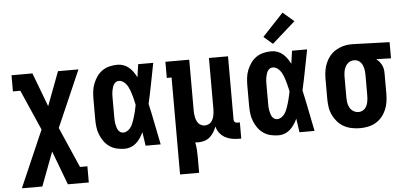

<svg xmlns="http://www.w3.org/2000/svg" viewBox="-60 -910 2620 1243"><g transform="rotate(-5 1250.0 -288.0)"><path d="M34 205 194 -163 79 -425H31V-530H167L250 -310L333 -530H466L306 -163L421 100H469V205H333L250 -15L167 205Z M720 8Q694 8 668.5 2Q643 -4 622 -18.5Q601 -33 586 -54Q571 -75 561.5 -99Q552 -123 549 -148.5Q546 -174 546 -200V-330Q546 -356 549 -381.5Q552 -407 561.5 -431Q571 -455 586 -476Q601 -497 622 -511.5Q643 -526 668.5 -532Q694 -538 720 -538Q740 -538 759.5 -531Q779 -524 794.5 -510.5Q810 -497 821.5 -480.5Q833 -464 842 -446Q845 -467 848 -488Q851 -509 854 -530H952Q939 -465 926.5 -399.5Q914 -334 899 -268Q914 -202 927 -134.5Q940 -67 954 0H856Q853 -22 849.5 -44.5Q846 -67 843 -89Q834 -70 822.5 -52.5Q811 -35 795.5 -21Q780 -7 760.5 0.5Q741 8 720 8ZM720 -97Q733 -97 744.5 -104Q756 -111 764.5 -121Q773 -131 778.5 -143Q784 -155 788.5 -167.5Q793 -180 796.5 -192.5Q800 -205 803.5 -217.5Q807 -230 809.5 -243Q812 -256 815 -269Q812 -281 809.5 -293.5Q807 -306 803.5 -318Q800 -330 796.5 -342.5Q793 -355 788.5 -366.5Q784 -378 778 -389.5Q772 -401 763.5 -410.5Q755 -420 744 -426.5Q733 -433 720 -433Q709 -433 700 -427Q691 -421 686 -412Q681 -403 678 -392.5Q675 -382 673 -372Q671 -362 670.5 -351.5Q670 -341 670 -330V-200Q670 -189 670.5 -178.5Q671 -168 673 -158Q675 -148 678 -137.5Q681 -127 686 -118Q691 -109 700 -103Q709 -97 720 -97Z M1062 205V-425H1031V-530H1186V-200Q1186 -189 1187 -177.5Q1188 -166 1190.5 -155Q1193 -144 1197.5 -133.5Q1202 -123 1209.5 -114.5Q1217 -106 1228 -101.5Q1239 -97 1250 -97Q1261 -97 1272 -101.5Q1283 -106 1290.5 -114.5Q1298 -123 1302.5 -133.5Q1307 -144 1309.5 -155Q1312 -166 1313 -177.5Q1314 -189 1314 -200V-530H1438V-119Q1438 -114 1439.5 -110Q1441 -106 1444 -103Q1447 -100 1451.5 -98.5Q1456 -97 1460 -97H1477V8H1460Q1437 8 1414 3.5Q1391 -1 1371 -12.5Q1351 -24 1336.5 -43Q1322 -62 1317 -85Q1310 -66 1299.5 -48.5Q1289 -31 1273.5 -17.5Q1258 -4 1238 2Q1218 8 1198 8Q1193 8 1188 7.5Q1183 7 1178 7Q1183 30 1184.5 54Q1186 78 1186 102V205Z M1720 8Q1694 8 1668.5 2Q1643 -4 1622 -18.5Q1601 -33 1586 -54Q1571 -75 1561.5 -99Q1552 -123 1549 -148.5Q1546 -174 1546 -200V-330Q1546 -356 1549 -381.5Q1552 -407 1561.5 -431Q1571 -455 1586 -476Q1601 -497 1622 -511.5Q1643 -526 1668.5 -532Q1694 -538 1720 -538Q1740 -538 1759.5 -531Q1779 -524 1794.5 -510.5Q1810 -497 1821.5 -480.5Q1833 -464 1842 -446Q1845 -467 1848 -488Q1851 -509 1854 -530H1952Q1939 -465 1926.5 -399.5Q1914 -334 1899 -268Q1914 -202 1927 -134.5Q1940 -67 1954 0H1856Q1853 -22 1849.5 -44.5Q1846 -67 1843 -89Q1834 -70 1822.5 -52.5Q1811 -35 1795.5 -21Q1780 -7 1760.5 0.5Q1741 8 1720 8ZM1720 -97Q1733 -97 1744.5 -104Q1756 -111 1764.5 -121Q1773 -131 1778.5 -143Q1784 -155 1788.5 -167.5Q1793 -180 1796.5 -192.5Q1800 -205 1803.5 -217.5Q1807 -230 1809.5 -243Q1812 -256 1815 -269Q1812 -281 1809.5 -293.5Q1807 -306 1803.5 -318Q1800 -330 1796.5 -342.5Q1793 -355 1788.5 -366.5Q1784 -378 1778 -389.5Q1772 -401 1763.5 -410.5Q1755 -420 1744 -426.5Q1733 -433 1720 -433Q1709 -433 1700 -427Q1691 -421 1686 -412Q1681 -403 1678 -392.5Q1675 -382 1673 -372Q1671 -362 1670.5 -351.5Q1670 -341 1670 -330V-200Q1670 -189 1670.5 -178.5Q1671 -168 1673 -158Q1675 -148 1678 -137.5Q1681 -127 1686 -118Q1691 -109 1700 -103Q1709 -97 1720 -97ZM1735 -585 1677 -635 1814 -781 1886 -719Z M2249 8Q2222 8 2195 2.5Q2168 -3 2144.5 -16Q2121 -29 2103 -49.5Q2085 -70 2073.5 -94.5Q2062 -119 2058 -146Q2054 -173 2054 -200V-330Q2054 -356 2058 -381.5Q2062 -407 2072 -431Q2082 -455 2098.5 -475.5Q2115 -496 2137 -509.5Q2159 -523 2184.5 -530.5Q2210 -538 2236 -538Q2239 -538 2242.5 -538Q2246 -538 2250 -538L2488 -530V-425L2392 -428Q2403 -420 2412 -409Q2421 -398 2427.5 -385Q2434 -372 2436 -358Q2438 -344 2438 -330V-200Q2438 -173 2434 -146.5Q2430 -120 2419.5 -95.5Q2409 -71 2392 -50.5Q2375 -30 2352 -16.5Q2329 -3 2302.5 2.5Q2276 8 2249 8ZM2249 -97Q2260 -97 2271 -101.5Q2282 -106 2289.5 -114Q2297 -122 2302 -132.5Q2307 -143 2309.5 -154.5Q2312 -166 2313 -177.5Q2314 -189 2314 -200V-330Q2314 -346 2312 -362.5Q2310 -379 2303.5 -394.5Q2297 -410 2284 -421Q2271 -432 2254 -433H2250Q2249 -433 2247.5 -433Q2246 -433 2245 -433Q2228 -433 2213.5 -422.5Q2199 -412 2191 -396.5Q2183 -381 2180.5 -364Q2178 -347 2178 -330V-200Q2178 -182 2180.5 -164.5Q2183 -147 2191.5 -131.5Q2200 -116 2215.5 -106.5Q2231 -97 2249 -97Z"/></g></svg>

Font: Iosevka Slab Extrabold
Style: Regular
Weight: 800
Monospace: yes
Designer: Belleve Invis
Foundry: Belleve Invis
Version: Version 11.1.1; ttfautohint (v1.8.3)